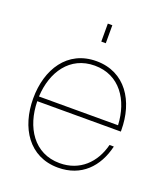

<svg xmlns="http://www.w3.org/2000/svg" viewBox="-135 -815 805 922"><g transform="rotate(20 268.0 -354.0)"><path d="M268 12C387 12 460 -65 486 -175H464C440 -79 371 -11 268 -11C137 -11 68 -122 66 -254H493V-261C493 -409 416 -532 268 -532C120 -532 43 -409 43 -260C43 -111 120 12 268 12ZM66 -278C72 -405 141 -509 268 -509C395 -509 464 -405 470 -278ZM257 -628H280V-720H257Z"/></g></svg>

Font: Aspekta 50
Style: Regular
Weight: 50
Designer: Ivo Dolenc
Version: Version 2.000